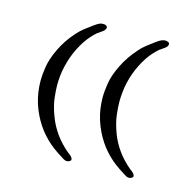

<svg xmlns="http://www.w3.org/2000/svg" viewBox="-71 -419 572 563"><g transform="rotate(15 215.0 -137.5)"><path d="M171.4 -345.7Q174.8 -346.2 178.5 -345.9Q182.1 -345.7 185.1 -344.2Q188 -342.8 189 -339.8Q189.5 -338.9 189.5 -337.9Q189.5 -335.4 187.5 -332.5Q184.6 -327.1 177.7 -323Q170.9 -318.8 166 -314.9Q148.9 -300.3 134.8 -279.8Q117.7 -253.9 107.4 -225.1Q97.2 -196.3 93.8 -166.5Q92.3 -152.3 92.3 -138.2Q92.3 -122.1 95 -98.6Q97.7 -75.2 108.9 -45.9Q128.4 6.3 173.8 44.4Q175.8 45.9 179.7 48.8Q183.6 51.8 186.5 55.4Q189.5 59.1 189.5 62.5Q189.5 65.9 184.6 68.4Q181.2 70.3 177.2 70.3Q171.4 70.3 164.1 65.4L145 53.2Q92.8 18.6 65.4 -37.1Q49.3 -69.8 44.4 -104.5Q42 -121.6 42 -138.7Q42 -155.8 45.9 -180.7Q49.8 -205.6 64.9 -237.1Q80.1 -268.6 104.5 -295.9Q114.3 -307.1 125.5 -315.9Q136.7 -324.7 148.9 -333.5Q153.8 -336.9 159.4 -340.6Q165 -344.2 171.4 -345.7ZM360.4 -345.7Q362.3 -346.2 364.3 -346.2Q369.1 -346.2 374 -344.2Q377.9 -342.3 377.9 -338.4Q377.9 -335.9 376.5 -332.5Q373 -327.1 366.2 -323Q359.4 -318.8 354.5 -314.9Q337.4 -300.3 323.2 -279.8Q306.2 -253.9 295.9 -225.1Q285.6 -196.3 282.7 -166.5Q281.2 -152.3 281.2 -138.2Q281.2 -122.1 283.9 -98.6Q286.6 -75.2 297.4 -45.9Q316.9 6.3 362.3 44.4Q364.3 45.9 368.2 48.8Q372.1 51.8 375 55.4Q377.9 59.1 377.9 62.5Q377.9 65.9 373 68.4Q369.6 70.3 365.7 70.3Q359.9 70.3 352.5 65.4L333.5 53.2Q281.2 18.6 253.9 -37.1Q237.8 -69.8 232.9 -104Q230.5 -121.1 230.5 -138.2Q230.5 -155.3 234.4 -180.4Q238.3 -205.6 253.7 -237.1Q269 -268.6 293.5 -295.9Q302.7 -307.1 314.2 -315.9Q325.7 -324.7 337.4 -333.5Q342.3 -336.9 347.9 -340.6Q353.5 -344.2 360.4 -345.7Z"/></g></svg>

Font: Dima Niloofar
Style: Regular
Weight: 400
Designer: R.Balvardi
Foundry: Dima Software Group
Version: Version 3.00;November 13, 2018;FontCreator 11.5.0.2427 64-bi